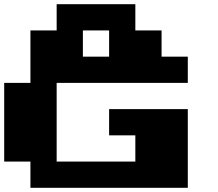

<svg xmlns="http://www.w3.org/2000/svg" viewBox="-20 -1020 1040 915"><path d="M250 -937.5V-1000H437.5H625V-937.5V-875H687.5H750V-812.5V-750H812.5H875V-687.5V-625H562.5H250V-437.5V-250H437.5H625V-312.5V-375H562.5H500V-437.5V-500H687.5H875V-312.5V-125H500H125V-187.5V-250H62.5H0V-437.5V-625H62.5H125V-750V-875H187.5H250ZM500 -812.5V-875H437.5H375V-812.5V-750H437.5H500Z"/></svg>

Font: Press Start 2P
Style: Regular
Weight: 500
Monospace: yes
Version: Version 2.14